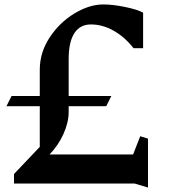

<svg xmlns="http://www.w3.org/2000/svg" viewBox="-20 -826 761 864"><path d="M646 18 586 0H43V-43L159 -165V-348H9L32 -394H159V-512Q159 -590 203.5 -657.5Q248 -725 315 -765.5Q382 -806 445 -806Q488 -806 543.5 -794.5Q599 -783 624 -769V-609H581Q542 -659 492 -687.5Q442 -716 389 -716Q340 -716 314.5 -676.5Q289 -637 289 -560V-394H481L458 -348H289V-322Q289 -275 265.5 -223Q242 -171 203 -131H579L611 -213L646 -202Z"/></svg>

Font: Inknut Antiqua Medium
Style: Regular
Weight: 500
Designer: Claus Eggers Sørensen
Foundry: Claus Eggers Sørensen
Version: Version 1.003; ttfautohint (v1.8.2) -l 8 -r 50 -G 200 -x 14 